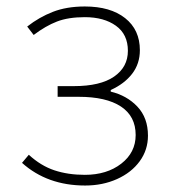

<svg xmlns="http://www.w3.org/2000/svg" viewBox="-20 -560 525 593"><path d="M48 -57 69 -82Q106 -48 148 -34Q190 -20 242 -20Q310 -20 354.5 -54.5Q399 -89 399 -143Q399 -201 353.5 -231Q308 -261 223 -261H158V-294H208Q290 -294 332.5 -323.5Q375 -353 375 -403Q375 -454 338 -480.5Q301 -507 242 -507Q191 -507 156 -493.5Q121 -480 84 -452L64 -478Q101 -507 143.5 -523.5Q186 -540 242 -540Q321 -540 366.5 -504Q412 -468 412 -405Q412 -363 388 -332Q364 -301 322 -282V-277Q372 -265 404.5 -230.5Q437 -196 437 -141Q437 -97 411.5 -62Q386 -27 341.5 -7Q297 13 243 13Q126 13 48 -57Z"/></svg>

Font: Merged Yaku Han JP Thin
Style: Regular
Weight: 250
Designer: Ryoko NISHIZUKA 西塚涼子 (kana, bopomofo & ideographs); Paul D. Hunt (Latin, Greek & Cyrillic); Sandoll Communications 산돌커뮤니
Foundry: Adobe
Version: Version 2.004